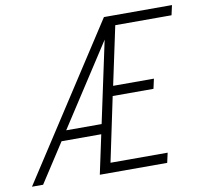

<svg xmlns="http://www.w3.org/2000/svg" viewBox="-114 -782 921 867"><g transform="rotate(-10 346.5 -349.0)"><path d="M-36 0 417 -698H468L15 0ZM113 -179 123 -224H363L353 -179ZM275 0 424 -698H729L719 -653H461L404 -385H591L581 -340H394L332 -45H594L584 0Z"/></g></svg>

Font: Azeret Mono Thin Thin
Style: Italic
Weight: 250
Italic angle: -12°
Version: Version 1.002